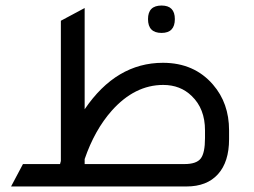

<svg xmlns="http://www.w3.org/2000/svg" viewBox="-20 -674 918 694"><path d="M564 -555Q515 -555 515 -605Q515 -654 564 -654Q612 -654 612 -605Q612 -555 564 -555ZM286 -279Q400 -447 569 -447Q682 -447 750 -368Q808 -301 808 -203V-171Q808 -89 768 -44.5Q728 0 654 0H20L63 -81H197L200 -92V-599L286 -645ZM721 -175V-203Q721 -281 673 -327Q632 -367 570 -367Q467 -367 384 -274Q322 -204 286 -99V-81H647Q690 -81 705.5 -101Q721 -121 721 -175Z"/></svg>

Font: TajawalTap Med
Style: Regular
Weight: 500
Designer: Boutros Fonts
Foundry: Created by Boutros International 2017
Version: Version 2.700